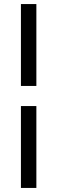

<svg xmlns="http://www.w3.org/2000/svg" viewBox="-20 -795 282 945"><path d="M159 -273V130H83V-273ZM159 -775V-372H83V-775Z"/></svg>

Font: PTCRaleway Medium
Style: Regular
Weight: 500
Designer: Matt McInerney, Pablo Impallari, Rodrigo Fuenzalida
Foundry: Matt McInerney, Pablo Impallari, Rodrigo Fuenzalida
Version: Version 3.000g; ttfautohint (v1.5) -l 8 -r 28 -G 28 -x 14 -D